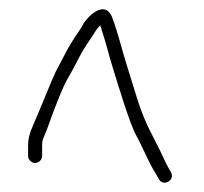

<svg xmlns="http://www.w3.org/2000/svg" viewBox="-20 -647 436 410"><path d="M70 -314V-339C70 -350 75.3 -356.9 80 -370C100.4 -427 115.1 -463.3 124.3 -478.8C145.9 -515.4 148.7 -528.8 174 -565C182.7 -577.4 184.4 -583.4 194 -593C207.4 -552.8 210.5 -535.5 222 -498.5C231 -469.6 256.6 -384 270.1 -359.4C284.5 -333.2 298.9 -296.6 314 -274L319 -265C328.1 -246.9 355 -262.3 345 -279L340 -288C336.7 -294 333.2 -301 329.5 -309C308.3 -355.3 290.4 -379.6 272.7 -437.1C262.9 -469 255.7 -492.3 251 -507C240.6 -539.8 233.1 -572.7 221 -606C208.6 -645 176.9 -623 159 -598C157 -593.3 153.7 -587.7 149 -581C138.5 -565.9 127.6 -549.1 118.5 -531C107.8 -509.7 100.5 -499 91 -476C70 -424.9 56.2 -392 49.7 -377.3C43.2 -362.7 40 -349.9 40 -339V-314C40 -306.1 47.1 -299 55 -299C62.9 -299 70 -306.1 70 -314Z"/></svg>

Font: MewTooHand
Style: Condensed
Weight: 400
Designer: Mew Too, Robert Jablonski
Version: Version 0.77